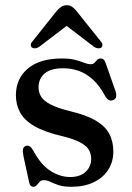

<svg xmlns="http://www.w3.org/2000/svg" viewBox="-20 -705 508 737"><path d="M249.5 -25.5Q287 -25.5 308.5 -45.2Q330 -65 330 -95.5Q330 -114.5 321 -130Q312 -145.5 288.2 -158.2Q264.5 -171 220.5 -182Q151 -198 111.8 -221Q72.5 -244 56.8 -274Q41 -304 41 -339Q41 -403 86.8 -441.8Q132.5 -480.5 217.5 -480.5Q249 -480.5 269.2 -475Q289.5 -469.5 303.2 -464Q317 -458.5 327.5 -458.5Q337.5 -458.5 342.8 -464Q348 -469.5 352.8 -475Q357.5 -480.5 366.5 -480.5Q373 -480.5 377.8 -476.5Q382.5 -472.5 386 -461.5L423 -356.5Q427.5 -343 425.8 -333.8Q424 -324.5 414.5 -321Q405 -317 398 -320.8Q391 -324.5 385 -334Q363 -375.5 337 -399.2Q311 -423 282.2 -433Q253.5 -443 222.5 -443Q175 -443 151.5 -423Q128 -403 128 -370Q128 -350 138 -333.8Q148 -317.5 174.5 -303.8Q201 -290 250 -278Q311.5 -263.5 347.5 -242.2Q383.5 -221 399.2 -191.8Q415 -162.5 415 -123Q415 -83.5 395.2 -53Q375.5 -22.5 339.2 -5.2Q303 12 254 12Q223.5 12 204.5 5.5Q185.5 -1 172.8 -7.2Q160 -13.5 148.5 -13.5Q138 -13.5 132.2 -7.2Q126.5 -1 121.2 5.5Q116 12 107.5 12Q102 12 97.8 7.8Q93.5 3.5 91.5 -6.5L70 -106Q66.5 -124 68.2 -132.5Q70 -141 78.5 -144.5Q87.5 -148 94.5 -143.2Q101.5 -138.5 108.5 -125.5Q137 -72.5 173.8 -49Q210.5 -25.5 249.5 -25.5ZM256 -621H215.5L341.5 -525Q349.5 -520 356.8 -519.5Q364 -519 369 -522.5Q373 -526 373.2 -532.2Q373.5 -538.5 367 -546L273 -663.5Q264 -674 256 -679.5Q248 -685 236 -685Q224.5 -685 216 -679.5Q207.5 -674 198 -663.5L104.5 -546Q98 -538.5 98.2 -532.2Q98.5 -526 102.5 -522.5Q108 -519 115.2 -519.5Q122.5 -520 130 -525Z"/></svg>

Font: Fraunces 10pt
Style: Regular
Weight: 400
Version: Version 1.000;[b76b70a41]